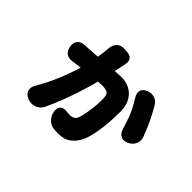

<svg xmlns="http://www.w3.org/2000/svg" viewBox="-130 -910 1259 1259"><g transform="rotate(45 500.0 -280.5)"><path d="M714 -541Q743 -553 770.5 -545Q798 -537 814 -510Q832 -479 844 -456Q856 -433 866 -412.5Q876 -392 885.5 -368.5Q895 -345 908 -312Q920 -281 907 -252.5Q894 -224 863 -210Q833 -197 810.5 -208Q788 -219 778 -251Q763 -299 752 -330Q741 -361 726.5 -389Q712 -417 688 -457Q672 -483 678 -505.5Q684 -528 714 -541ZM150 -393Q146 -426 164 -445Q182 -464 215 -464Q218 -465 216.5 -465Q215 -465 217.5 -465Q220 -465 235 -465L326 -471Q330 -498 332 -511.5Q334 -525 334.5 -535Q335 -545 337 -560Q340 -595 361.5 -614.5Q383 -634 418 -630L445 -628Q471 -625 482.5 -608.5Q494 -592 488 -566Q488 -563 487 -559L471 -483L530 -486Q600 -486 643 -441.5Q686 -397 686 -320Q686 -290 684 -250Q682 -210 677 -168Q672 -126 663 -87.5Q654 -49 640 -20Q622 17 588.5 43.5Q555 70 496 70Q483 70 472 69Q461 68 460 68Q428 66 405 42.5Q382 19 377 -14Q372 -46 388.5 -61.5Q405 -77 437 -72Q441 -72 452 -71Q463 -70 467 -70Q480 -70 493 -75Q506 -80 514 -93Q521 -106 527 -131Q533 -156 537.5 -186Q542 -216 544 -245Q546 -274 546 -294Q546 -338 529.5 -348Q513 -358 481 -358L442 -356Q427 -299 407 -235.5Q387 -172 363 -109.5Q339 -47 313 7Q297 38 266 49Q235 60 202 47Q169 34 161 9Q153 -16 171 -47Q216 -124 247 -199.5Q278 -275 297 -341L237 -333Q237 -333 233.5 -332.5Q230 -332 229 -332Q198 -326 176.5 -342Q155 -358 151 -390Z"/></g></svg>

Font: Chiron GoRound TC H
Style: Regular
Weight: 900
Designer: Ryoko NISHIZUKA 西塚涼子 (kana, bopomofo & ideographs); Paul D. Hunt (Latin, Greek & Cyrillic); Sandoll Communications 산돌커뮤니
Foundry: Adobe
Version: Version 1.000;hotconv 1.1.1;makeotfexe 2.6.0